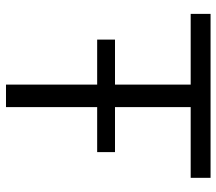

<svg xmlns="http://www.w3.org/2000/svg" viewBox="-62 -678 740 657"><g transform="rotate(90 308.5 -350.0)"><path d="M270 0V-312H116V-373H270V-632H28V-700H589V-632H347V-373H501V-312H347V0Z"/></g></svg>

Font: Red Hat Text VF
Style: Regular
Weight: 300
Designer: Pentagram, MCKL
Foundry: Pentagram, MCKL
Version: Version 1.023